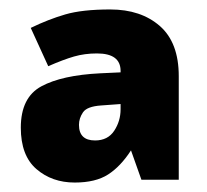

<svg xmlns="http://www.w3.org/2000/svg" viewBox="-20 -742 437 406"><path d="M213 -722Q278 -722 318 -687Q358 -652 358 -581V-362H279L257 -424Q235 -390 208.5 -373Q182 -356 138 -356Q90 -356 57 -384.5Q24 -413 24 -472Q24 -536 67.5 -559.5Q111 -583 192 -587L235 -589V-592Q235 -629 185 -629Q159 -629 136.5 -622.5Q114 -616 82 -602L45 -683Q82 -701 118 -711.5Q154 -722 213 -722ZM194 -519Q164 -517 155.5 -504.5Q147 -492 147 -478Q147 -445 181 -445Q208 -445 221.5 -465.5Q235 -486 235 -511V-522Z"/></svg>

Font: Noto Sans Myanmar Black
Style: Regular
Weight: 900
Designer: Monotype Design Team
Foundry: Monotype Imaging Inc.
Version: Version 2.107; ttfautohint (v1.8.4.7-5d5b)